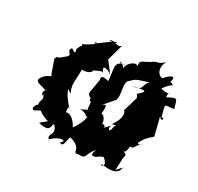

<svg xmlns="http://www.w3.org/2000/svg" viewBox="-134 -739 970 939"><g transform="rotate(30 350.5 -270.0)"><path d="M555 -75C571 -110 602 -67 605 -131C634 -131 615 -144 653 -170C637 -145 614 -188 626 -153C636 -195 672 -221 684 -232L659 -333C676 -306 689 -339 667 -332C648 -410 644 -388 701 -398C685 -448 695 -459 638 -428C630 -480 672 -436 596 -453C626 -501 656 -493 618 -504C632 -543 606 -537 575 -499C539 -505 533 -552 555 -578C515 -544 510 -561 491 -543C443 -512 433 -529 442 -477C443 -528 356 -458 397 -432C355 -496 334 -447 390 -467C322 -456 350 -424 353 -355C351 -355 302 -372 315 -339L301 -259C320 -223 314 -266 323 -225C336 -233 328 -213 336 -183C273 -151 314 -184 347 -151C362 -166 344 -108 315 -71C320 -71 285 -132 250 -120C245 -159 246 -146 269 -135C268 -134 259 -131 205 -210C225 -181 222 -179 202 -224C250 -197 210 -207 211 -266L214 -340C228 -337 263 -344 264 -364C287 -374 308 -389 315 -372C279 -414 318 -408 345 -388L300 -447L331 -559C321 -500 286 -553 257 -530C319 -532 300 -553 264 -525C207 -485 199 -472 203 -488C222 -495 216 -479 151 -447C163 -431 158 -457 141 -417C135 -417 160 -376 120 -406C97 -383 141 -378 119 -360C60 -306 85 -352 70 -318L97 -242C115 -232 69 -238 52 -190C56 -173 69 -177 123 -159C87 -176 111 -108 111 -142C130 -111 108 -111 114 -85C93 -68 94 -34 125 -58C155 -74 121 -60 201 -36C192 -39 218 -54 162 -10C239 11 216 -34 230 -40C271 5 219 12 244 38C283 -6 333 -1 299 22C328 45 320 -26 333 -24C416 1 363 39 408 28C455 31 429 10 471 -34C446 19 491 0 514 -26C483 -2 520 -27 521 -21C567 16 517 27 530 12C614 27 624 -5 627 -25L601 4L604 -68C625 -107 550 -97 517 -65ZM440 -138C468 -156 424 -176 428 -140C449 -183 388 -231 403 -177C403 -223 416 -268 382 -236L433 -295C446 -327 421 -374 434 -400C472 -435 455 -425 534 -452C501 -430 532 -395 466 -394C535 -406 552 -411 505 -371C524 -353 517 -315 518 -361L491 -269C499 -270 514 -237 474 -182C501 -183 501 -208 488 -174C484 -131 462 -155 476 -175Z"/></g></svg>

Font: Asimov Aggro
Style: It
Weight: 500
Designer: Google
Version: Version 2.000980; 2014